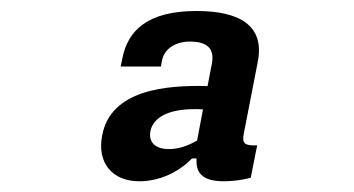

<svg xmlns="http://www.w3.org/2000/svg" viewBox="-20 -794 660 358"><path d="M346.5 -773.5C255 -773.5 218 -737 208 -684.5L205 -670H280L282 -681C287 -705 309.5 -717 336 -716.5C363.5 -716 381 -705.5 375 -675L367 -633.5C290 -635.5 186.5 -627 170.5 -541.5C160.5 -491.5 188.5 -456 239.5 -456C277.5 -456 313 -473 338 -498.5H346.5C345 -473.5 355 -456 397.5 -456C412.5 -456 430 -458 447.5 -462.5L459.5 -523C436 -522 431 -526.5 434.5 -544.5L460.5 -678C474.5 -747.5 425 -773.5 346.5 -773.5ZM260.5 -549.5C265.5 -575 294 -590.5 342.5 -590.5C348 -590.5 353 -590.5 358.5 -590L347.5 -532C330.5 -522 312.5 -516 295 -516C269.5 -516 256.5 -529 260.5 -549.5Z"/></svg>

Font: Monaspace Krypton SemiBold
Style: Italic
Weight: 600
Italic angle: -11°
Designer: Riley Cran & the Lettermatic Team
Foundry: Lettermatic
Version: Version 1.101 (Monaspace Krypton)